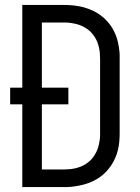

<svg xmlns="http://www.w3.org/2000/svg" viewBox="-20 -755 565 775"><path d="M70 0V-334H21V-401H70V-735H238Q255 -735 272 -733.5Q289 -732 305.5 -728.5Q322 -725 338 -719Q354 -713 369 -704.5Q384 -696 397 -684.5Q410 -673 420.5 -660Q431 -647 439 -631.5Q447 -616 452 -600Q457 -584 460 -564Q463 -544 463 -533V-217Q463 -200 461.5 -183Q460 -166 456 -149.5Q452 -133 445 -117Q438 -101 428.5 -87Q419 -73 407 -60.5Q395 -48 381 -38.5Q367 -29 351.5 -22Q336 -15 319.5 -10.5Q303 -6 283.5 -3Q264 0 253 0ZM149 -71H238Q249 -71 260.5 -72Q272 -73 283 -75.5Q294 -78 304.5 -82Q315 -86 324.5 -92Q334 -98 342.5 -105.5Q351 -113 357.5 -122.5Q364 -132 369 -142Q374 -152 377 -163Q380 -174 382 -187Q384 -200 384 -208V-518Q384 -529 383 -540.5Q382 -552 379.5 -563Q377 -574 373 -584.5Q369 -595 363 -604.5Q357 -614 349.5 -622.5Q342 -631 332.5 -637.5Q323 -644 313 -649Q303 -654 292 -657Q281 -660 268 -662Q255 -664 248 -664H149V-401H256V-334H149Z"/></svg>

Font: Iosevka Pride
Style: Regular
Weight: 400
Monospace: yes
Designer: Belleve Invis
Foundry: Belleve Invis
Version: Version 30.3.1; ttfautohint (v1.8.4)